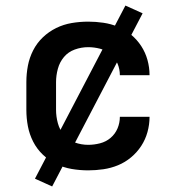

<svg xmlns="http://www.w3.org/2000/svg" viewBox="-20 -606 640 692"><path d="M298 8Q268 8 238.5 3Q209 -2 182.5 -15Q156 -28 134.5 -48.5Q113 -69 99.5 -95.5Q86 -122 80.5 -151Q75 -180 75 -210V-310Q75 -340 80.5 -369Q86 -398 99.5 -424.5Q113 -451 134.5 -471.5Q156 -492 182.5 -505Q209 -518 238.5 -523Q268 -528 298 -528Q325 -528 352.5 -524Q380 -520 405.5 -509.5Q431 -499 452.5 -481Q474 -463 489 -440Q504 -417 511.5 -390Q519 -363 519 -335Q519 -335 519 -335Q519 -335 519 -335H412Q412 -335 412 -335Q412 -335 412 -335Q412 -357 403.5 -377Q395 -397 378.5 -411Q362 -425 340.5 -430.5Q319 -436 298 -436Q273 -436 249.5 -427.5Q226 -419 210.5 -400.5Q195 -382 188.5 -358Q182 -334 182 -310V-210Q182 -186 188.5 -162Q195 -138 210.5 -119.5Q226 -101 249.5 -92.5Q273 -84 298 -84Q319 -84 340.5 -89.5Q362 -95 378.5 -109Q395 -123 403.5 -143Q412 -163 412 -185Q412 -185 412 -185Q412 -185 412 -185H519Q519 -185 519 -185Q519 -185 519 -185Q519 -157 511.5 -130Q504 -103 489 -80Q474 -57 452.5 -39Q431 -21 405.5 -10.5Q380 0 352.5 4Q325 8 298 8ZM168 66 106 38 432 -586 494 -558Z"/></svg>

Font: Iosevka SS04 Semibold Extended
Style: Regular
Weight: 600
Width: 7
Monospace: yes
Designer: Belleve Invis
Foundry: Belleve Invis
Version: Version 19.0.0; ttfautohint (v1.8.4)